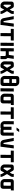

<svg xmlns="http://www.w3.org/2000/svg" viewBox="3948 -4854 908 8844"><g transform="rotate(90 4402.0 -432.0)"><path d="M347 -32Q339 -18 321.5 -9Q304 0 287 0H226Q192 0 160.5 -14.5Q129 -29 104.5 -53Q80 -77 65.5 -108Q51 -139 51 -173L53 -509Q53 -557 83 -585Q113 -613 161 -613L264 -615Q284 -615 305.5 -604Q327 -593 336 -576L421 -427L480 -526Q484 -532 485.5 -543.5Q487 -555 487.5 -568Q488 -581 487.5 -593Q487 -605 487 -612H622Q622 -577 621 -540.5Q620 -504 601 -473L492 -301L598 -112Q612 -84 617.5 -57.5Q623 -31 623 0H495V-33Q495 -37 489 -50Q483 -63 473 -82Q463 -101 450 -124.5Q437 -148 422 -173ZM210 -474Q203 -472 199 -467Q195 -462 195 -449L194 -182Q194 -165 204 -152Q214 -139 233 -139Q241 -139 246.5 -147Q252 -155 256 -160L346 -301H348L254 -466Q247 -476 235 -476Z M966 0Q908 0 866 -42Q845 -62 833.5 -87Q822 -112 816 -141L723 -611H865Q867 -599 888 -486.5Q909 -374 951 -158Q955 -139 971 -139Q973 -139 976.5 -139Q980 -139 987 -140Q988 -140 991.5 -140Q995 -140 1003 -139L1065 -612H1209L1128 0Z M1502 0 1506 -475H1309L1312 -613H1847L1845 -475H1648L1645 0Z M2090 0H1947L1953 -612H2096Z M2559 0 2561 -200Q2561 -201 2559 -209Q2552 -243 2516 -243H2343L2339 0H2196L2203 -614H2346L2348 -382H2485Q2508 -382 2512 -404L2543 -612H2692L2650 -328Q2688 -290 2700 -243Q2702 -233 2703.5 -225Q2705 -217 2704 -209L2702 0Z M3102 -32Q3094 -18 3076.5 -9Q3059 0 3042 0H2981Q2947 0 2915.5 -14.5Q2884 -29 2859.5 -53Q2835 -77 2820.5 -108Q2806 -139 2806 -173L2808 -509Q2808 -557 2838 -585Q2868 -613 2916 -613L3019 -615Q3039 -615 3060.5 -604Q3082 -593 3091 -576L3176 -427L3235 -526Q3239 -532 3240.5 -543.5Q3242 -555 3242.5 -568Q3243 -581 3242.5 -593Q3242 -605 3242 -612H3377Q3377 -577 3376 -540.5Q3375 -504 3356 -473L3247 -301L3353 -112Q3367 -84 3372.5 -57.5Q3378 -31 3378 0H3250V-33Q3250 -37 3244 -50Q3238 -63 3228 -82Q3218 -101 3205 -124.5Q3192 -148 3177 -173ZM2965 -474Q2958 -472 2954 -467Q2950 -462 2950 -449L2949 -182Q2949 -165 2959 -152Q2969 -139 2988 -139Q2996 -139 3001.5 -147Q3007 -155 3011 -160L3101 -301H3103L3009 -466Q3002 -476 2990 -476Z M3484 -762Q3484 -811 3514 -837Q3546 -866 3592 -866H3769Q3828 -866 3876 -827Q3926 -786 3941 -728Q3946 -706 3946 -693L3940 -117Q3940 -64 3906 -33Q3873 0 3819 0H3655Q3596 0 3547 -39Q3497 -80 3482 -139Q3478 -154 3478 -173ZM3623 -406 3621 -182Q3621 -177 3622 -173Q3631 -139 3666 -139H3771Q3799 -139 3797 -165L3799 -406ZM3801 -525 3802 -706Q3803 -707 3802 -710Q3797 -728 3780 -728H3653Q3625 -728 3625 -702L3624 -525Z M4189 0H4046L4052 -612H4195Z M4438 -182Q4438 -177 4439 -173Q4448 -139 4483 -139H4574Q4602 -139 4600 -165L4602 -453V-457Q4597 -475 4579 -475H4466Q4437 -475 4439 -449ZM4816 -478H4739L4740 -475Q4745 -453 4745 -440L4743 -117Q4743 -64 4709 -33Q4676 0 4622 0H4472Q4413 0 4364 -39Q4314 -80 4299 -139Q4295 -154 4295 -173L4297 -509Q4297 -558 4327 -584Q4359 -613 4405 -613H4821Z M5114 0 5118 -475H4921L4924 -613H5459L5457 -475H5260L5257 0Z M5939 -861H6064L5979 -740H5854ZM5961 -156Q5966 -139 5982 -139L6062 -137Q6085 -139 6085 -163L6088 -610H6231L6228 -115Q6228 -62 6194 -31Q6161 2 6107 2L5995 0Q5951 0 5912 -21Q5882 0 5839 0H5736Q5676 0 5628 -39Q5578 -80 5563 -139Q5559 -154 5559 -173L5563 -612H5706L5702 -160L5703 -156Q5708 -139 5724 -139H5794Q5815 -140 5817 -162L5819 -508H5962Z M6574 0Q6516 0 6474 -42Q6453 -62 6441.5 -87Q6430 -112 6424 -141L6331 -611H6473Q6475 -599 6496 -486.5Q6517 -374 6559 -158Q6563 -139 6579 -139Q6581 -139 6584.5 -139Q6588 -139 6595 -140Q6596 -140 6599.5 -140Q6603 -140 6611 -139L6673 -612H6817L6736 0Z M7110 0 7114 -475H6917L6920 -613H7455L7453 -475H7256L7253 0Z M7852 -32Q7844 -18 7826.5 -9Q7809 0 7792 0H7731Q7697 0 7665.5 -14.5Q7634 -29 7609.5 -53Q7585 -77 7570.5 -108Q7556 -139 7556 -173L7558 -509Q7558 -557 7588 -585Q7618 -613 7666 -613L7769 -615Q7789 -615 7810.5 -604Q7832 -593 7841 -576L7926 -427L7985 -526Q7989 -532 7990.5 -543.5Q7992 -555 7992.5 -568Q7993 -581 7992.5 -593Q7992 -605 7992 -612H8127Q8127 -577 8126 -540.5Q8125 -504 8106 -473L7997 -301L8103 -112Q8117 -84 8122.5 -57.5Q8128 -31 8128 0H8000V-33Q8000 -37 7994 -50Q7988 -63 7978 -82Q7968 -101 7955 -124.5Q7942 -148 7927 -173ZM7715 -474Q7708 -472 7704 -467Q7700 -462 7700 -449L7699 -182Q7699 -165 7709 -152Q7719 -139 7738 -139Q7746 -139 7751.5 -147Q7757 -155 7761 -160L7851 -301H7853L7759 -466Q7752 -476 7740 -476Z M8371 -182Q8371 -177 8372 -173Q8381 -139 8416 -139H8507Q8535 -139 8533 -165L8535 -453V-457Q8530 -475 8512 -475H8399Q8370 -475 8372 -449ZM8749 -478H8672L8673 -475Q8678 -453 8678 -440L8676 -117Q8676 -64 8642 -33Q8609 0 8555 0H8405Q8346 0 8297 -39Q8247 -80 8232 -139Q8228 -154 8228 -173L8230 -509Q8230 -558 8260 -584Q8292 -613 8338 -613H8754Z"/></g></svg>

Font: Covid19
Style: Regular
Weight: 400
Designer: Peter Wiegel
Foundry: (c) CAT - Ing. Peter Wiegel.  for Rudolf Maass + Partner GmbH
Version: Version 001.000